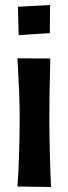

<svg xmlns="http://www.w3.org/2000/svg" viewBox="-20 -751 273 771"><path d="M185 0 50 -2Q52 -26 53.5 -54.5Q55 -83 56 -116Q57 -149 58 -186.5Q59 -224 59 -267Q59 -329 57 -378Q55 -427 53 -462Q51 -497 50 -517L182 -516Q182 -500 181 -464.5Q180 -429 179 -378.5Q178 -328 178 -266Q178 -227 179 -191Q180 -155 180.5 -121.5Q181 -88 182.5 -57.5Q184 -27 185 0ZM180 -618 55 -610 52 -724 181 -731Z"/></svg>

Font: Truculenta ExtraBold
Style: Regular
Weight: 800
Version: Version 1.002